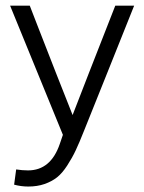

<svg xmlns="http://www.w3.org/2000/svg" viewBox="-20 -520 521 696"><path d="M208 -31.2 16.6 -499.5H87.9Q87.9 -499.5 115.7 -427.7Q143.6 -356.4 182.6 -256.3Q221.7 -156.2 243.2 -103Q285.2 -212.4 397.9 -499.5H466.3Q432.6 -414.1 369.4 -257.3Q306.2 -100.6 285.2 -47.4Q267.6 -2.9 254.6 24.7Q241.7 52.2 223.6 80.1Q205.6 107.9 186.8 122.8Q168 137.7 141.6 147Q115.2 156.2 82.5 156.2Q56.6 156.2 31.2 149.4L38.6 94.2Q61 97.7 81.5 97.7Q164.1 97.7 196.8 1.5Z"/></svg>

Font: Pontano Sans
Style: Regular
Weight: 400
Foundry: vernon adams
Version: 1.0